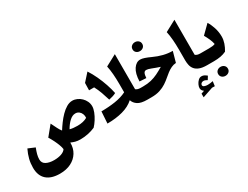

<svg xmlns="http://www.w3.org/2000/svg" viewBox="-98 -1599 3566 2766"><g transform="rotate(-30 1685.5 -216.0)"><path d="M833 13.7Q787.6 13.7 751.7 4.2Q715.8 -5.4 682.6 -21Q684.1 73.2 640.4 144.3Q596.7 215.3 517.6 254.9Q438.5 294.4 332.5 294.4Q188.5 294.4 112.1 226.1Q35.6 157.7 35.6 25.9Q35.6 -47.4 52.2 -114.7Q68.8 -182.1 104.5 -256.3L216.8 -209Q196.3 -157.2 185.1 -114.5Q173.8 -71.8 173.8 -32.7Q173.8 27.8 225.6 55.4Q277.3 83 356.4 83Q425.3 83 477.5 64.7Q529.8 46.4 550.8 12.2Q546.9 -19.5 531.5 -61.8Q516.1 -104 493.2 -150.4Q470.2 -196.8 442.9 -239.7L573.2 -398.9L621.6 -301.3Q631.8 -280.3 642.3 -263.7Q652.8 -247.1 666.5 -229.5Q695.8 -276.4 733.9 -328.4Q772 -380.4 816.7 -426Q861.3 -471.7 909.7 -500.2Q958 -528.8 1006.8 -528.8Q1046.9 -528.8 1084.7 -512Q1122.6 -495.1 1152.6 -465.8Q1182.6 -436.5 1200.4 -398.2Q1218.3 -359.9 1218.3 -317.4Q1218.3 -275.9 1198 -223.9Q1177.7 -171.9 1146 -122.1Q1114.3 -72.3 1080.6 -37.1Q1024.9 -12.7 962.6 0.5Q900.4 13.7 833 13.7ZM1058.1 -214.8Q1061.5 -248.5 1049.6 -279.1Q1037.6 -309.6 1012.9 -328.9Q988.3 -348.1 953.6 -348.1Q903.3 -348.1 855 -303Q806.6 -257.8 769 -191.4Q821.3 -177.2 894.5 -177.2Q993.2 -177.2 1058.1 -214.8Z M1875 -802.7V-219.7Q1902.3 -195.8 1954.6 -195.8H1955.1V0H1954.6Q1848.6 0 1797.6 -33.7Q1746.6 -67.4 1729.5 -120.6Q1654.3 -52.2 1539.6 -21Q1424.8 10.3 1283.2 10.3L1295.9 -185.5Q1419.9 -185.5 1527.8 -202.4Q1635.7 -219.2 1716.3 -259.8V-401.4Q1716.3 -482.9 1710.2 -561Q1704.1 -639.2 1689.9 -703.6ZM1408.2 -783.2Q1453.6 -713.9 1491.2 -632.8Q1528.8 -551.8 1556.4 -470Q1584 -388.2 1598.6 -315.4Q1571.8 -300.8 1540.8 -291.5Q1509.8 -282.2 1478 -275.4Q1456.5 -346.7 1433.6 -410.6Q1410.6 -474.6 1377.4 -537.6L1293 -537.1L1295.9 -658.2Z M2150.9 -553.2Q2179.2 -553.2 2220.7 -539.3Q2262.2 -525.4 2316.9 -500Q2392.6 -464.8 2469.2 -445.6Q2545.9 -426.3 2622.1 -426.3L2573.7 -252.9Q2532.2 -251 2493.2 -232.2Q2454.1 -213.4 2419.7 -187Q2385.3 -160.6 2356.4 -135.3Q2317.9 -101.6 2271.2 -70.6Q2224.6 -39.6 2164.1 -19.8Q2103.5 0 2022 0H1955.1Q1944.3 0 1939 -8.1Q1933.6 -16.1 1933.6 -38.6V-157.2Q1933.6 -179.7 1939 -187.7Q1944.3 -195.8 1955.1 -195.8H1997.1Q2070.8 -195.8 2129.4 -210Q2188 -224.1 2242.4 -250.5Q2296.9 -276.9 2357.4 -313.5Q2322.8 -324.7 2293.7 -335.4Q2264.6 -346.2 2231.9 -358.9Q2203.6 -370.1 2184.6 -375Q2165.5 -379.9 2151.4 -379.9Q2124.5 -379.9 2111.8 -355.7Q2099.1 -331.5 2095.7 -277.3L1986.3 -284.2Q1990.2 -414.1 2037.4 -483.6Q2084.5 -553.2 2150.9 -553.2ZM2129.9 -733.4Q2129.9 -767.1 2153.6 -787.6Q2177.2 -808.1 2210.4 -808.1Q2244.1 -808.1 2267.8 -787.6Q2291.5 -767.1 2291.5 -733.4Q2291.5 -699.7 2267.8 -679.4Q2244.1 -659.2 2210.4 -659.2Q2177.2 -659.2 2153.6 -679.4Q2129.9 -699.7 2129.9 -733.4Z M2736.3 210.9Q2736.3 231 2759.8 240.5Q2783.2 250 2814.5 250Q2833 250 2856.9 247.1Q2880.9 244.1 2901.9 239.3L2891.6 317.4L2845.7 316.4L2672.4 375.5V314.5L2724.1 296.9Q2707 285.2 2696.8 269Q2686.5 252.9 2686.5 231.9Q2686.5 207 2701.2 175.5Q2715.8 144 2740.5 120.6Q2765.1 97.2 2794.4 97.2Q2817.9 97.2 2836.9 106Q2856 114.7 2881.3 135.7L2847.2 190.9Q2814 169.4 2786.1 169.4Q2766.6 169.4 2751.5 180.9Q2736.3 192.4 2736.3 210.9ZM2866.2 -802.7V-219.7Q2880.4 -208 2899.4 -201.9Q2918.5 -195.8 2948.2 -195.8H2948.7V0H2948.2Q2870.1 0 2822.5 -18.6Q2774.9 -37.1 2750 -68.4Q2725.1 -99.6 2716.6 -138.4Q2708 -177.2 2708 -217.3V-401.4Q2708 -483.9 2701.7 -562Q2695.3 -640.1 2681.2 -703.6Z M3020.5 191.4Q3020.5 157.7 3044.2 137.2Q3067.9 116.7 3101.1 116.7Q3134.8 116.7 3158.4 137.2Q3182.1 157.7 3182.1 191.4Q3182.1 225.1 3158.4 245.4Q3134.8 265.6 3101.1 265.6Q3067.9 265.6 3044.2 245.4Q3020.5 225.1 3020.5 191.4ZM2948.7 0Q2938 0 2932.6 -8.1Q2927.2 -16.1 2927.2 -38.6V-157.2Q2927.2 -179.7 2932.6 -187.7Q2938 -195.8 2948.7 -195.8H3091.3Q3122.6 -195.8 3148.2 -199Q3173.8 -202.1 3193.8 -210.4Q3186 -252.4 3165.3 -299.3Q3144.5 -346.2 3119.1 -390.1L3256.8 -525.9Q3288.6 -475.6 3312.3 -403.1Q3335.9 -330.6 3335.9 -252.4Q3335.9 -200.2 3317.6 -145.8Q3299.3 -91.3 3267.6 -40Q3224.1 -19 3173.6 -9.5Q3123 0 3061.5 0Z"/></g></svg>

Font: Pinar-DS4-FD ExtraBold
Style: Regular
Weight: 800
Designer: Amin Abedi
Version: Version 3.000